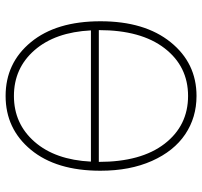

<svg xmlns="http://www.w3.org/2000/svg" viewBox="-38 -674 724 688"><g transform="rotate(-90 324.0 -330.0)"><path d="M324.2 12.2Q247.1 12.2 186.8 -28.3Q126.5 -68.8 91.3 -147.7Q56.2 -226.6 56.2 -332Q56.2 -490.2 131.1 -581.1Q206.1 -671.9 324.2 -671.9Q442.4 -671.9 517.1 -581.1Q591.8 -490.2 591.8 -332Q591.8 -173.3 516.8 -80.6Q441.9 12.2 324.2 12.2ZM324.2 -18.1Q430.2 -18.1 495.1 -102.3Q560.1 -186.5 560.1 -337.9H87.9Q87.9 -186.5 152.8 -102.3Q217.8 -18.1 324.2 -18.1ZM88.9 -366.2H559.1Q552.7 -494.1 488.3 -568.1Q423.8 -642.1 324.2 -642.1Q224.6 -642.1 159.9 -568.1Q95.2 -494.1 88.9 -366.2Z"/></g></svg>

Font: Source Sans 3 ExtraLight
Style: Regular
Weight: 200
Designer: Paul D. Hunt
Foundry: Adobe
Version: Version 3.052;hotconv 1.1.0;makeotfexe 2.6.0